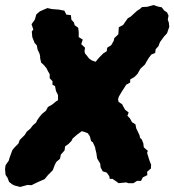

<svg xmlns="http://www.w3.org/2000/svg" viewBox="-42 -718 691 761"><path d="M38 23 15 17 7 13 -6 3 -12 -13 -20 -25 -22 -48 -20 -63 -7 -82 -4 -93 7 -123 16 -134 31 -149 36 -163 56 -183 64 -196 78 -208 89 -222 101 -232 105 -241 114 -254 125 -267 140 -279 148 -294 164 -303 180 -316 188 -321V-341L180 -357L176 -377L166 -382V-396L155 -408V-424L148 -436L142 -448L131 -461L121 -470L117 -488V-496L114 -507L107 -521L104 -538L95 -548L86 -571L84 -593L90 -601L83 -622L96 -640L102 -661L116 -673L132 -680L146 -686L164 -682L191 -680L206 -677L213 -676L221 -660L239 -658L241 -640L251 -629L254 -618L268 -608L270 -591V-571L286 -561L280 -543L295 -529L293 -515L295 -506L302 -498L311 -486L321 -479L337 -473L346 -484L353 -492L368 -507L381 -515L383 -529L399 -539L409 -557L411 -567L427 -582L429 -610L446 -619L457 -635L465 -646L476 -652L490 -665L501 -675L512 -682L521 -690L541 -691L567 -698L584 -692L599 -689L609 -676L620 -669L626 -656L623 -640L627 -629L629 -612L620 -586L608 -573L592 -551L586 -535L575 -523L573 -508L558 -502L548 -489L537 -471L533 -463L515 -446L509 -436L503 -425L491 -413L474 -403V-391L458 -382L448 -366L439 -352L429 -335L426 -325L428 -314L442 -305L447 -295L454 -283L468 -272L463 -259L473 -249L481 -234L495 -225L498 -209L503 -199L511 -182L513 -172L520 -165L526 -150L528 -134L544 -120L541 -112L550 -83L557 -65L556 -50L541 -37L542 -24L524 -15L517 -1H501L487 8H467L458 5L428 8L420 2L404 -9H393L391 -20L381 -34L365 -39L357 -54L355 -70L343 -90L340 -111L336 -127L335 -134L326 -154L319 -159L314 -178L306 -190L298 -193L290 -196L282 -198L274 -192L263 -184L246 -169L241 -159L229 -147L216 -138L214 -122L199 -105L196 -89L181 -76L175 -64L167 -43L148 -24L135 -8L121 -2L101 7L83 16L67 15Z"/></svg>

Font: Winky Rough ExtraBold
Style: Italic
Weight: 800
Italic angle: -8.97852°
Designer: Simon Atzbach
Foundry: typofactur
Version: Version 1.206; ttfautohint (v1.8.4.7-5d5b)